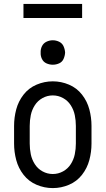

<svg xmlns="http://www.w3.org/2000/svg" viewBox="-20 -954 540 982"><path d="M250 -623Q233 -623 217.5 -630Q202 -637 194.5 -652.5Q187 -668 188 -685Q187 -702 194.5 -717.5Q202 -733 217.5 -740.5Q233 -748 250 -748Q267 -748 282.5 -740.5Q298 -733 305 -717.5Q312 -702 313 -685Q312 -668 305 -652.5Q298 -637 282.5 -630Q267 -623 250 -623ZM250 8Q207 8 167 -9Q127 -26 100.5 -60Q74 -94 63 -135.5Q52 -177 52 -220V-310Q52 -353 63 -394.5Q74 -436 100.5 -470Q127 -504 167 -521Q207 -538 250 -538Q293 -538 333 -521Q373 -504 399.5 -470Q426 -436 437 -394.5Q448 -353 448 -310V-220Q448 -177 437 -135.5Q426 -94 399.5 -60Q373 -26 333 -9Q293 8 250 8ZM250 -64Q278 -64 302.5 -77.5Q327 -91 342 -114.5Q357 -138 362.5 -165Q368 -192 368 -220V-310Q368 -338 362.5 -365Q357 -392 342 -415.5Q327 -439 302.5 -452.5Q278 -466 250 -466Q222 -466 197.5 -452.5Q173 -439 158 -415.5Q143 -392 137.5 -365Q132 -338 132 -310V-220Q132 -192 137.5 -165Q143 -138 158 -114.5Q173 -91 197.5 -77.5Q222 -64 250 -64ZM100 -862V-934H400V-862Z"/></svg>

Font: Iosevka SS01
Style: Regular
Weight: 400
Monospace: yes
Designer: Belleve Invis
Foundry: Belleve Invis
Version: 2.3.3; ttfautohint (v1.8.3)